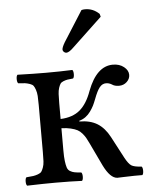

<svg xmlns="http://www.w3.org/2000/svg" viewBox="-50 -703 579 747"><g transform="rotate(-5 240.0 -330.0)"><path d="M178.2 -209V-122.1Q178.2 -96.2 180.2 -80.8Q182.1 -65.4 185.3 -55.4Q188.5 -45.4 196.8 -40.5Q205.1 -35.6 213.9 -33.9Q222.7 -32.2 240.2 -30.8Q244.6 -26.4 244.6 -14.4Q244.6 -2.4 240.2 2Q196.3 0 136.2 0Q92.3 0 25.9 2Q21.5 -2.4 21.5 -14.4Q21.5 -26.4 25.9 -30.8Q43.9 -32.2 52.7 -33.4Q61.5 -34.7 71.5 -38.3Q81.5 -42 85.2 -47.1Q88.9 -52.2 92.8 -62.7Q96.7 -73.2 97.4 -86.9Q98.1 -100.6 98.1 -122.1V-307.1Q98.1 -328.6 97.2 -342.3Q96.2 -356 92.5 -366.5Q88.9 -377 85 -382.3Q81.1 -387.7 71.3 -391.1Q61.5 -394.5 52.5 -395.8Q43.5 -397 25.9 -397.9Q21.5 -402.3 21.5 -414.6Q21.5 -426.8 25.9 -431.2Q92.3 -429.2 137.2 -429.2Q192.4 -429.2 240.2 -431.2Q244.6 -426.8 244.6 -414.6Q244.6 -402.3 240.2 -397.9Q225.1 -396.5 217.8 -395.3Q210.4 -394 201.9 -390.6Q193.4 -387.2 189.9 -381.8Q186.5 -376.5 183.1 -366.5Q179.7 -356.4 179 -342.5Q178.2 -328.6 178.2 -307.1V-245.1Q225.6 -247.1 253.9 -271Q282.2 -294.9 299.8 -344.2Q335.4 -438 398.9 -438Q424.8 -438 441.9 -424.3Q459 -410.6 459 -393.1Q459 -377.4 446.5 -365.7Q434.1 -354 416 -354Q398.9 -354 388.2 -361.8Q377.4 -368.2 366.2 -368.2Q351.1 -368.2 340.6 -354.7Q330.1 -341.3 318.8 -311Q313 -295.9 307.9 -285.6Q302.7 -275.4 294.4 -263.7Q286.1 -252 275.1 -243.9Q264.2 -235.8 250 -231.9V-229Q292 -229 320.1 -211.7Q348.1 -194.3 367.2 -158.2L412.1 -73.2Q425.3 -48.8 436.3 -41.7Q447.3 -34.7 476.1 -33.2Q480.5 -28.8 480.5 -16.6Q480.5 -4.4 476.1 0Q467.3 -0.5 444.8 0Q422.4 0.5 401.1 1.2Q379.9 2 377.9 2Q350.6 0.5 325.2 -50.8L282.2 -141.1Q275.4 -155.3 271 -163.1Q266.6 -170.9 258.3 -180.7Q250 -190.4 240.2 -195.6Q230.5 -200.7 214.6 -204.6Q198.7 -208.5 178.2 -209ZM295.9 -660.2Q301.8 -662.1 310.1 -662.1Q341.3 -662.1 365.2 -639.2L368.2 -627.9L252.9 -519Q233.9 -500 223.1 -500Q217.8 -500 213.4 -504.2Q209 -508.3 209 -513.2Q209 -522 220.2 -541Z"/></g></svg>

Font: Common Serif
Style: Regular
Weight: 400
Designer: Philipp H. Poll, Khaled Hosny
Foundry: Stefan Peev, Context Ltd.
Version: Version 1.026